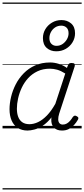

<svg xmlns="http://www.w3.org/2000/svg" viewBox="-20 -1011 663 1512"><path d="M197 17Q152 17 120 -3.5Q88 -24 71.5 -62Q55 -100 55 -151Q55 -196 67 -247Q79 -298 103.5 -346Q128 -394 166.5 -433.5Q205 -473 257 -496Q309 -519 375 -519Q409 -519 444.5 -507.5Q480 -496 507 -476L514 -494Q518 -506 524.5 -510.5Q531 -515 544 -515Q563 -515 567 -507.5Q571 -500 568 -488L446 -116Q438 -90 438.5 -70.5Q439 -51 448.5 -40.5Q458 -30 474 -30Q492 -30 506.5 -38.5Q521 -47 532.5 -60.5Q544 -74 553 -89Q557 -95 565 -99Q573 -103 584 -96Q596 -90 597 -82Q598 -74 592 -66Q581 -46 563.5 -27Q546 -8 523 4.5Q500 17 468 17Q447 17 431 11Q415 5 404 -7Q393 -19 388 -35Q383 -51 384 -72Q384 -76 384.5 -80Q385 -84 386 -87Q352 -44 317 -21.5Q282 1 251 9Q220 17 197 17ZM113 -155Q113 -118 123.5 -90.5Q134 -63 156 -48Q178 -33 212 -33Q245 -33 280 -49.5Q315 -66 349.5 -101.5Q384 -137 416 -194L494 -432Q459 -454 430 -462Q401 -470 373 -470Q318 -470 275 -449.5Q232 -429 201.5 -395.5Q171 -362 151.5 -320.5Q132 -279 122.5 -236Q113 -193 113 -155ZM423 -607Q378 -607 348 -633.5Q318 -660 318 -711Q318 -749 337 -781Q356 -813 389.5 -833Q423 -853 464 -853Q509 -853 540 -826.5Q571 -800 571 -749Q571 -711 551.5 -678.5Q532 -646 498.5 -626.5Q465 -607 423 -607ZM424 -650Q452 -650 473 -664.5Q494 -679 507 -701.5Q520 -724 520 -749Q520 -779 503.5 -794Q487 -809 463 -809Q435 -809 414 -795Q393 -781 381 -758.5Q369 -736 369 -711Q369 -681 385 -665.5Q401 -650 424 -650ZM0 471H623V481H0ZM0 -20H623V0H0ZM0 -505H623V-500H0ZM0 -991H623V-981H0Z"/></svg>

Font: Playwrite IE Guides
Style: Regular
Weight: 400
Designer: Veronika Burian, José Scaglione
Foundry: TypeTogether
Version: Version 1.003